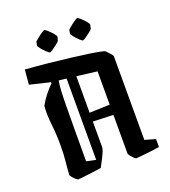

<svg xmlns="http://www.w3.org/2000/svg" viewBox="-143 -889 889 1003"><g transform="rotate(-20 301.0 -387.0)"><path d="M84 -412Q99 -439 117.5 -462.5Q136 -486 160 -511L159 -516L46 -543L53 -625Q110 -621 175 -614.5Q240 -608 300.5 -600.5Q361 -593 408 -586Q455 -579 476 -573Q479 -573 488 -564Q497 -555 505.5 -545Q514 -535 514 -531V-66L573 -49V-5Q556 -2 526.5 1.5Q497 5 472 7.5Q447 10 442 10Q437 9 429 1Q421 -7 414.5 -15.5Q408 -24 407 -28V-244L294 -248V-105Q294 -91 272 -48L250 -6Q238 -4 217.5 -1.5Q197 1 175.5 4Q154 7 138.5 8.5Q123 10 120 10Q115 9 106.5 1.5Q98 -6 91 -14.5Q84 -23 83 -27Q85 -66 89 -102Q93 -138 93 -191Q93 -251 86.5 -307.5Q80 -364 84 -412ZM190 -65 242 -54V-506L200 -511Q196 -491 194 -460Q192 -429 191.5 -379Q191 -329 190.5 -252.5Q190 -176 190 -65ZM407 -486 294 -500V-297L407 -301ZM342 -740Q343 -742 356 -753Q369 -764 383.5 -774Q398 -784 401 -784Q406 -784 419.5 -772Q433 -760 444.5 -746Q456 -732 454 -727L450 -708Q449 -704 436 -693.5Q423 -683 409 -673.5Q395 -664 391 -664Q386 -664 373 -676.5Q360 -689 349 -702.5Q338 -716 339 -720ZM159 -740Q160 -742 173 -753Q186 -764 200.5 -774Q215 -784 218 -784Q223 -784 236.5 -772Q250 -760 261.5 -746Q273 -732 272 -727L267 -708Q266 -704 253 -693.5Q240 -683 226 -673.5Q212 -664 208 -664Q203 -664 190 -676.5Q177 -689 166 -702.5Q155 -716 156 -720Z"/></g></svg>

Font: Grenze Gotisch Medium
Style: Regular
Weight: 500
Designer: Renata Polastri
Foundry: Omnibus-Type
Version: Version 1.001